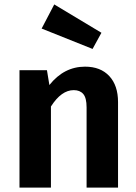

<svg xmlns="http://www.w3.org/2000/svg" viewBox="-20 -847 615 867"><path d="M438 -699 398 -626 168 -718 225 -827ZM364 -546Q434 -546 473.5 -503.5Q513 -461 513 -386V0H371V-362Q371 -405 356 -422.5Q341 -440 313 -440Q257 -440 210 -366V0H68V-530H192L203 -463Q269 -546 364 -546Z"/></svg>

Font: FiraGO SemiBold
Style: Regular
Weight: 600
Designer: bBox Type
Foundry: bBox Type GmbH
Version: Version 1.001;PS 001.001;hotconv 1.0.88;makeotf.lib2.5.64775